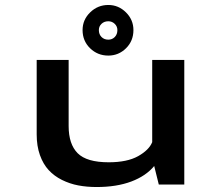

<svg xmlns="http://www.w3.org/2000/svg" viewBox="-20 -742 890 772"><path d="M415.5 -518.5Q372.5 -518.5 342.2 -548Q312 -577.5 312 -621Q312 -662.5 342.5 -692.2Q373 -722 415.5 -722Q456.5 -722 486.5 -692.2Q516.5 -662.5 516.5 -621Q516.5 -577.5 486.8 -548Q457 -518.5 415.5 -518.5ZM415.5 -582.5Q431 -582.5 441.5 -593.2Q452 -604 452 -621Q452 -636 441.2 -646.2Q430.5 -656.5 415.5 -656.5Q399 -656.5 388.2 -646.2Q377.5 -636 377.5 -621Q377.5 -604 388.2 -593.2Q399 -582.5 415.5 -582.5ZM368.5 10Q329 10 294.8 3.5Q260.5 -3 229.2 -18.5Q198 -34 175.8 -58Q153.5 -82 140.5 -118.5Q127.5 -155 127.5 -201.5V-501H256V-235Q256 -162.5 292.2 -126Q328.5 -89.5 417 -89.5Q491.5 -89.5 535.5 -114.2Q579.5 -139 592 -170.5V-501H721V0H618.5L600 -74.5Q567 -34.5 508 -12.2Q449 10 368.5 10Z"/></svg>

Font: League Mono Wide Medium
Style: Regular
Weight: 500
Width: 8
Designer: Tyler Finck
Foundry: The League of Moveable Type / Tyler Finck
Version: Version 2.210